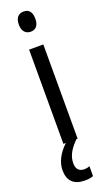

<svg xmlns="http://www.w3.org/2000/svg" viewBox="-184 -772 579 1028"><g transform="rotate(-20 105.5 -257.5)"><path d="M107 -739C76 -739 59 -719 59 -681C59 -645 77 -624 107 -624C137 -624 153 -645 153 -681C153 -718 138 -739 107 -739ZM79 117C79 79 94 45 139 0H146V-537H65V0H79C37 39 12 86 12 131C12 192 44 224 108 224C128 224 144 221 155 216V160C148 163 139 166 124 166C95 166 79 149 79 117Z"/></g></svg>

Font: Noto Sans Ethiopic ExtCond
Style: Regular
Weight: 400
Width: 2
Designer: Monotype Design Team
Foundry: Monotype Imaging Inc.
Version: Version 2.102